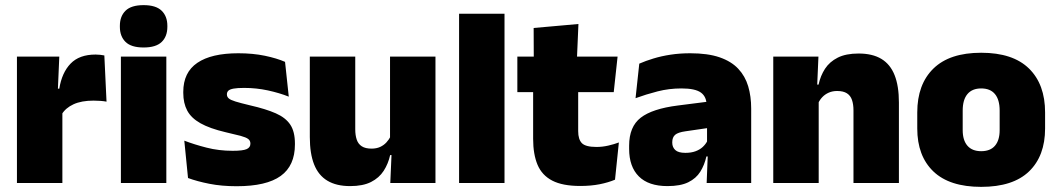

<svg xmlns="http://www.w3.org/2000/svg" viewBox="-20 -713 4120 748"><path d="M220.5 -267.5 169.5 -367.5H211Q221 -430 255 -465.2Q289 -500.5 352.5 -500.5Q362 -500.5 370.2 -499.5Q378.5 -498.5 386.5 -497L395 -317Q385 -319 371.2 -320Q357.5 -321 344.5 -321Q297.5 -321 266.5 -306.8Q235.5 -292.5 220.5 -267.5ZM46 0V-492.5H211L204 -329.5H223V0Z M451 0V-492.5H628V0ZM539.5 -528Q491 -528 469 -549.8Q447 -571.5 447 -608.5V-612.5Q447 -649.5 469 -671.2Q491 -693 539.5 -693Q587.5 -693 609.8 -671.2Q632 -649.5 632 -612.5V-608.5Q632 -571 609.8 -549.5Q587.5 -528 539.5 -528Z M902 12.5Q843.5 12.5 795.5 3Q747.5 -6.5 712.5 -19.5L698 -165Q737 -150 784.8 -137.8Q832.5 -125.5 886.5 -125.5Q926 -125.5 940.8 -132Q955.5 -138.5 955.5 -153V-154Q955.5 -165 947 -171.5Q938.5 -178 917.2 -183.8Q896 -189.5 858.5 -198Q797 -212.5 761 -232.8Q725 -253 709.5 -282Q694 -311 694 -351V-355Q694 -431 748.8 -468.2Q803.5 -505.5 908.5 -505.5Q965 -505.5 1011.8 -495.8Q1058.5 -486 1090.5 -472L1105 -336.5Q1068.5 -351 1023.5 -360.8Q978.5 -370.5 931.5 -370.5Q904.5 -370.5 889.8 -367.8Q875 -365 869.5 -359.5Q864 -354 864 -346V-345Q864 -336 871 -329.8Q878 -323.5 897.5 -317.5Q917 -311.5 954.5 -302.5Q1016 -288.5 1054.5 -271.5Q1093 -254.5 1111 -227.2Q1129 -200 1129 -153.5V-150.5Q1129 -67.5 1073.5 -27.5Q1018 12.5 902 12.5Z M1364 -492.5V-209.5Q1364 -186 1369.8 -169Q1375.5 -152 1389.5 -143Q1403.5 -134 1427.5 -134Q1446.5 -134 1460.8 -140.5Q1475 -147 1485.2 -158Q1495.5 -169 1501.5 -182L1528.5 -109H1500Q1492.5 -75 1474.8 -47.5Q1457 -20 1425.5 -4Q1394 12 1344 12Q1290.5 12 1255.5 -9Q1220.5 -30 1203.8 -72.2Q1187 -114.5 1187 -179V-492.5ZM1676.5 -492.5V0H1500.5L1506 -126.5L1499.5 -144.5V-492.5Z M1768.5 0V-659.5H1945.5V0Z M2240.5 11.5Q2172 11.5 2131.8 -9.2Q2091.5 -30 2074.2 -71Q2057 -112 2057 -172V-436H2232.5V-202Q2232.5 -170 2247 -155.2Q2261.5 -140.5 2304 -140.5Q2327 -140.5 2349.8 -145.8Q2372.5 -151 2391 -158L2376 -13Q2350 -2 2316 4.8Q2282 11.5 2240.5 11.5ZM1995.5 -354V-492.5H2386L2371 -354ZM2059.5 -480.5 2059 -604 2233.5 -619.5 2227.5 -480.5Z M2733 0 2738 -126 2734.5 -130.5V-283.5L2733 -301.5Q2733 -336 2710.8 -352.2Q2688.5 -368.5 2635 -368.5Q2586.5 -368.5 2541.8 -357Q2497 -345.5 2456 -330.5L2470.5 -465Q2495.5 -476 2526 -485.2Q2556.5 -494.5 2592.5 -500Q2628.5 -505.5 2669 -505.5Q2737.5 -505.5 2783.2 -489.8Q2829 -474 2856 -445.2Q2883 -416.5 2894.8 -377Q2906.5 -337.5 2906.5 -290V0ZM2580.5 12Q2506.5 12 2468.8 -25.8Q2431 -63.5 2431 -133V-145.5Q2431 -219.5 2476.2 -254.5Q2521.5 -289.5 2621 -302L2746.5 -318L2757 -217L2650.5 -201.5Q2621.5 -197.5 2610.2 -187.8Q2599 -178 2599 -159V-157Q2599 -139.5 2610.8 -128.5Q2622.5 -117.5 2650 -117.5Q2673 -117.5 2689.8 -123.8Q2706.5 -130 2717.8 -140.5Q2729 -151 2735.5 -163.5L2760.5 -103.5H2732Q2724.5 -70 2708.2 -44Q2692 -18 2661.5 -3Q2631 12 2580.5 12Z M3305 0V-283Q3305 -306.5 3299.2 -323.5Q3293.5 -340.5 3279.5 -349.5Q3265.5 -358.5 3241.5 -358.5Q3223 -358.5 3208.5 -352Q3194 -345.5 3183.8 -334.8Q3173.5 -324 3167.5 -310.5L3140.5 -383.5H3169Q3176.5 -418 3194.2 -445.2Q3212 -472.5 3243.8 -488.5Q3275.5 -504.5 3325 -504.5Q3379 -504.5 3413.8 -483.5Q3448.5 -462.5 3465.2 -420.2Q3482 -378 3482 -313.5V0ZM2992.5 0V-492.5H3168.5L3163 -366L3169.5 -348V0Z M3802.5 15Q3679 15 3616.2 -45.2Q3553.5 -105.5 3553.5 -212.5V-275Q3553.5 -384.5 3616.5 -446Q3679.5 -507.5 3802.5 -507.5Q3926 -507.5 3988.8 -446Q4051.5 -384.5 4051.5 -275V-212.5Q4051.5 -105.5 3989 -45.2Q3926.5 15 3802.5 15ZM3802.5 -124Q3838 -124 3856.2 -145.2Q3874.5 -166.5 3874.5 -206V-282Q3874.5 -324.5 3856.2 -346.5Q3838 -368.5 3802.5 -368.5Q3767.5 -368.5 3749 -346.5Q3730.5 -324.5 3730.5 -282V-206Q3730.5 -166.5 3749 -145.2Q3767.5 -124 3802.5 -124Z"/></svg>

Font: Anek Gujarati ExtraBold
Style: Regular
Weight: 800
Version: Version 1.003